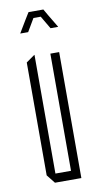

<svg xmlns="http://www.w3.org/2000/svg" viewBox="-80 -714 390 752"><g transform="rotate(-10 115.0 -338.0)"><path d="M76 0 49 -34V-483L83 -507H84V-35H146V-501H181V0ZM74 -650 90 -676H149L164 -650L194 -600V-599H164L134 -650H105L75 -599H44V-600Z"/></g></svg>

Font: Foldit Thin ExtraLight
Style: Regular
Weight: 250
Version: Version 1.003